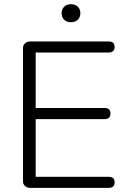

<svg xmlns="http://www.w3.org/2000/svg" viewBox="-20 -905 619 925"><path d="M503.9 -53.2Q532.2 -53.2 532.2 -26.6Q532.2 0 503.9 0H124Q109.9 0 100.3 -9Q90.8 -18.1 90.8 -30.8V-673.8Q90.8 -687 100.3 -696Q109.9 -705.1 124 -705.1H503.9Q532.2 -705.1 532.2 -678.2Q532.2 -666 524.7 -658.9Q517.1 -651.9 503.9 -651.9H151.9V-384.8H483.9Q512.2 -384.8 512.2 -357.9Q512.2 -331.1 483.9 -331.1H151.9V-53.2ZM289.3 -809.8Q276.9 -821.8 276.9 -841.3Q276.9 -860.8 289.3 -872.8Q301.8 -884.8 321.8 -884.8Q341.8 -884.8 354.5 -872.8Q367.2 -860.8 367.2 -841.3Q367.2 -821.8 354.5 -809.8Q341.8 -797.9 321.8 -797.9Q301.8 -797.9 289.3 -809.8Z"/></svg>

Font: Nunito-Light
Style: Regular
Weight: 300
Designer: Vernon Adams
Foundry: newtypography
Version: Version 3.000